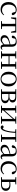

<svg xmlns="http://www.w3.org/2000/svg" viewBox="2936 -3507 585 6497"><g transform="rotate(90 3228.5 -258.5)"><path d="M296.6 14.6Q223.8 14.6 167.8 -17.1Q111.8 -48.8 80.1 -108.5Q48.4 -168.3 48.4 -251.4Q48.4 -340.7 85.2 -403.2Q121.9 -465.8 181.5 -498.2Q241 -530.6 309.8 -530.6Q354.5 -530.6 392.7 -514.4Q430.9 -498.1 457.7 -468.8Q484.5 -439.5 495.2 -399.3Q486.3 -364.4 452.7 -364.4Q432 -364.4 419.6 -375.7Q407.1 -386.9 402.7 -413.5L377.7 -501.6L427.8 -461.9Q397.5 -482.4 370.4 -490.6Q343.3 -498.8 315 -498.8Q263.9 -498.8 222.9 -469.9Q182 -441 158.5 -388.2Q134.9 -335.4 134.9 -261.5Q134.9 -153.9 187.9 -94.5Q240.8 -35 325.2 -35Q370 -35 408.9 -52.7Q447.9 -70.3 480.8 -106.9L496.6 -93.9Q463.6 -42.3 415.9 -13.8Q368.2 14.6 296.6 14.6Z M568.3 -341.2 575.1 -516H1080.9L1087.7 -341.2H1052.1L1011.8 -513.4L1054.2 -483.7H601.7L644.2 -513.4L604.3 -341.2ZM693.2 0V-27.8L807.9 -38.6H848.3L962.8 -27.8V0ZM784.2 0Q785.2 -24.4 785.8 -65.3Q786.4 -106.3 786.9 -150.3Q787.4 -194.3 787.4 -228.5V-288.3Q787.4 -321.7 786.9 -365.7Q786.4 -409.7 785.8 -450.7Q785.2 -491.8 784.2 -516H871.8Q870.8 -491.8 870.3 -450.7Q869.8 -409.7 869.3 -365.7Q868.8 -321.7 868.8 -288.3V-228.5Q868.8 -194.3 869.3 -150.3Q869.8 -106.3 870.3 -65.3Q870.8 -24.4 871.8 0Z M1307.7 14.6Q1248.5 14.6 1209.1 -19.1Q1169.6 -52.8 1169.6 -115.1Q1169.6 -153.9 1186.8 -184.3Q1203.9 -214.6 1243.4 -239Q1282.9 -263.5 1348.9 -282.3Q1390.8 -294.9 1436.8 -306.7Q1482.8 -318.5 1522.8 -327.7V-303.3Q1482.8 -293.3 1441.7 -281.5Q1400.6 -269.7 1366.6 -257Q1303.3 -233.6 1276.6 -201.7Q1249.9 -169.7 1249.9 -128.2Q1249.9 -81.6 1275.5 -58Q1301.2 -34.4 1343.1 -34.4Q1365.6 -34.4 1387.6 -43.3Q1409.6 -52.2 1437.7 -74.2Q1465.7 -96.3 1503.8 -134.4L1512.5 -87.1H1488.9Q1457.7 -53.7 1430.5 -31.1Q1403.2 -8.4 1374.1 3.1Q1345 14.6 1307.7 14.6ZM1574.8 13.6Q1530.1 13.6 1507.8 -16.6Q1485.5 -46.7 1482.2 -99.7V-103.3V-359Q1482.2 -415 1470.1 -445.3Q1457.9 -475.6 1432.7 -487.6Q1407.6 -499.6 1368 -499.6Q1339.3 -499.6 1310.1 -491.4Q1280.9 -483.2 1247.7 -464.7L1291.2 -491.9L1274.8 -412.7Q1271.2 -386 1258.7 -375.2Q1246.1 -364.3 1227.4 -364.3Q1191.2 -364.3 1183.5 -399.7Q1198.4 -461 1252.1 -495.8Q1305.8 -530.6 1390.2 -530.6Q1477.5 -530.6 1519.8 -489.2Q1562 -447.8 1562 -354.6V-107.7Q1562 -60.8 1573.1 -44.2Q1584.1 -27.5 1604.4 -27.5Q1617 -27.5 1627 -33.2Q1637 -38.8 1649.4 -52.1L1665.1 -36.7Q1649.2 -10.7 1626.6 1.4Q1604 13.6 1574.8 13.6Z M1793.1 0Q1794.3 -24.4 1794.8 -65.4Q1795.3 -106.3 1795.8 -150.3Q1796.3 -194.3 1796.3 -228.5V-288.3Q1796.3 -321.7 1795.8 -365.7Q1795.3 -409.8 1794.8 -450.8Q1794.3 -491.8 1793.1 -516H1882.3Q1881.3 -491.7 1880.8 -450.1Q1880.3 -408.6 1879.8 -363Q1879.3 -317.5 1879.3 -279.8V-260.2Q1879.3 -210.2 1879.8 -159.3Q1880.3 -108.5 1880.8 -66.4Q1881.3 -24.3 1882.3 0ZM2145.4 0Q2147.4 -24.3 2147.9 -66.4Q2148.4 -108.5 2148.9 -159.3Q2149.4 -210.2 2149.4 -260.2V-279.8Q2149.4 -317.4 2148.9 -363.1Q2148.4 -408.7 2147.9 -450.2Q2147.4 -491.7 2145.4 -516H2233.9Q2232.9 -491.7 2232.4 -450.7Q2231.9 -409.7 2231.4 -365.7Q2230.9 -321.7 2230.9 -288.3V-228.5Q2230.9 -194.3 2231.4 -150.3Q2231.9 -106.3 2232.4 -65.4Q2232.9 -24.4 2233.9 0ZM1713.5 0V-27.8L1822.7 -38.6H1854.7L1961.3 -27.8V0ZM1713.5 -489.1V-516H1961.3V-489.1L1854.7 -477.4H1822.7ZM2066.6 0V-27.8L2174.8 -38.6H2207.8L2313.7 -27.8V0ZM2066.6 -489.1V-516H2313.7V-489.1L2207.8 -477.4H2174.8ZM1837 -256V-287.5H2189.9V-256Z M2655.5 14.6Q2589.2 14.6 2532.4 -15.9Q2475.6 -46.5 2441 -107.4Q2406.4 -168.3 2406.4 -257.8Q2406.4 -347.6 2442.1 -408.5Q2477.7 -469.3 2534.7 -500Q2591.7 -530.6 2655.5 -530.6Q2720.2 -530.6 2777.2 -500.1Q2834.2 -469.5 2869.9 -408.7Q2905.5 -347.8 2905.5 -257.8Q2905.5 -168 2870.4 -107.2Q2835.3 -46.3 2778.5 -15.8Q2721.7 14.6 2655.5 14.6ZM2655.5 -16.4Q2730 -16.4 2772.7 -78.2Q2815.4 -140.1 2815.4 -256.6Q2815.4 -373.4 2772.7 -436.1Q2730 -498.8 2655.5 -498.8Q2581.1 -498.8 2538.3 -436.1Q2495.5 -373.4 2495.5 -256.6Q2495.5 -140.1 2538.3 -78.2Q2581.1 -16.4 2655.5 -16.4Z M2997.5 0V-27.8L3106.7 -38.6L3120.2 -31.3H3254.6Q3324.8 -31.3 3357.7 -59.7Q3390.7 -88.1 3390.7 -140.4Q3390.7 -192.3 3358.8 -223.4Q3327 -254.6 3248.6 -254.6H3120.2V-283.7H3246Q3368.9 -283.7 3368.9 -387.5Q3368.9 -434.3 3341.2 -459Q3313.4 -483.7 3249 -483.7H3120.2L3106.7 -477.4L2997.5 -489.1V-516H3271.6Q3364.5 -516 3406.2 -482.3Q3447.8 -448.6 3447.8 -391.7Q3447.8 -362.3 3433.7 -335.8Q3419.5 -309.3 3384.1 -291.2Q3348.7 -273.1 3284.5 -267.5L3287.1 -274.5Q3354.6 -271.7 3395.4 -254Q3436.1 -236.3 3454.6 -206.6Q3473 -177 3473 -136.9Q3473 -101.9 3453.6 -70.8Q3434.2 -39.6 3390.2 -19.8Q3346.2 0 3271.6 0ZM3077.1 0Q3078.3 -24.4 3078.8 -65.3Q3079.3 -106.3 3079.8 -150.3Q3080.3 -194.3 3080.3 -228.5V-288.3Q3080.3 -321.7 3079.8 -365.7Q3079.3 -409.7 3078.8 -450.7Q3078.3 -491.8 3077.1 -516H3163.8Q3162.8 -491.8 3162.3 -450.2Q3161.8 -408.7 3161.3 -361.2Q3160.8 -313.7 3160.8 -272V-228.5Q3160.8 -194.3 3161.3 -150.3Q3161.8 -106.3 3162.3 -65.3Q3162.8 -24.4 3163.8 0Z M3553.5 0V-27.8L3661.7 -38.6H3696.3L3801.3 -27.8V0ZM3920.9 0V-27.8L4023.6 -38.6H4058L4166.2 -27.8V0ZM3633.1 0Q3634.3 -24.4 3634.8 -65.3Q3635.3 -106.3 3635.8 -150.3Q3636.3 -194.3 3636.3 -228.5V-288.3Q3636.3 -321.7 3635.8 -365.7Q3635.3 -409.7 3634.8 -450.7Q3634.3 -491.8 3633.1 -516H3714.7V0ZM3692.1 -46.9 3656.9 -65.8H3668.3L3845.2 -265.6L4026 -470.9L4059.7 -451H4048.4L3870.1 -249.4ZM4005.1 0V-516H4086.4Q4085.4 -491.8 4084.9 -450.7Q4084.4 -409.7 4083.9 -365.7Q4083.4 -321.7 4083.4 -288.3V-228.5Q4083.4 -194.3 4083.9 -150.3Q4084.4 -106.3 4084.9 -65.3Q4085.4 -24.4 4086.4 0ZM3553.5 -489.1V-516H3801.3V-489.1L3697.1 -477.4H3662.7ZM3920.9 -489.1V-516H4166.2V-489.1L4058.8 -477.4H4024.4Z M4289.7 10.2Q4260.6 10.2 4242.1 -7Q4223.7 -24.2 4223.7 -54.8Q4230.7 -71.3 4243.1 -79.3Q4255.4 -87.4 4273.3 -87.4Q4291.3 -87.4 4307.3 -77Q4323.4 -66.6 4341.6 -45.9V-35.9H4313V-46.1Q4338.7 -62.7 4355.5 -85.7Q4372.2 -108.6 4386.9 -149.1Q4412.7 -221.4 4425.6 -313.7Q4438.5 -406.1 4440.3 -516H4476.4Q4474.2 -403.6 4460.3 -308Q4446.4 -212.4 4422.6 -138.5Q4406 -84.3 4385.6 -51.4Q4365.2 -18.6 4341.2 -4.2Q4317.3 10.2 4289.7 10.2ZM4351.8 -489.1V-516H4455V-477.4H4447.8ZM4456.8 -486V-516H4647.9V-486ZM4535.2 0V-27.8L4643.9 -38.6H4676.3L4782 -27.8V0ZM4614.7 0Q4615.7 -24.4 4616.2 -65.3Q4616.7 -106.3 4617.2 -150.3Q4617.7 -194.3 4617.7 -228.5V-288.3Q4617.7 -321.7 4617.2 -365.7Q4616.7 -409.7 4616.2 -450.7Q4615.7 -491.8 4614.7 -516H4703.2Q4702.2 -491.8 4701.2 -450.7Q4700.2 -409.7 4699.7 -365.7Q4699.2 -321.7 4699.2 -288.3V-228.5Q4699.2 -194.3 4699.7 -150.3Q4700.2 -106.3 4701.2 -65.3Q4702.2 -24.4 4703.2 0ZM4658.5 -477.4V-516H4782V-489.1L4676.3 -477.4Z M5017.7 14.6Q4958.5 14.6 4919.1 -19.1Q4879.6 -52.8 4879.6 -115.1Q4879.6 -153.9 4896.8 -184.3Q4913.9 -214.6 4953.4 -239Q4992.9 -263.5 5058.9 -282.3Q5100.8 -294.9 5146.8 -306.7Q5192.8 -318.5 5232.8 -327.7V-303.3Q5192.8 -293.3 5151.7 -281.5Q5110.6 -269.7 5076.6 -257Q5013.3 -233.6 4986.6 -201.7Q4959.9 -169.7 4959.9 -128.2Q4959.9 -81.6 4985.5 -58Q5011.2 -34.4 5053.1 -34.4Q5075.6 -34.4 5097.6 -43.3Q5119.6 -52.2 5147.7 -74.2Q5175.7 -96.3 5213.8 -134.4L5222.5 -87.1H5198.9Q5167.7 -53.7 5140.5 -31.1Q5113.2 -8.4 5084.1 3.1Q5055 14.6 5017.7 14.6ZM5284.8 13.6Q5240.1 13.6 5217.8 -16.6Q5195.5 -46.7 5192.2 -99.7V-103.3V-359Q5192.2 -415 5180.1 -445.3Q5167.9 -475.6 5142.7 -487.6Q5117.6 -499.6 5078 -499.6Q5049.3 -499.6 5020.1 -491.4Q4990.9 -483.2 4957.7 -464.7L5001.2 -491.9L4984.8 -412.7Q4981.2 -386 4968.7 -375.2Q4956.1 -364.3 4937.4 -364.3Q4901.2 -364.3 4893.5 -399.7Q4908.4 -461 4962.1 -495.8Q5015.8 -530.6 5100.2 -530.6Q5187.5 -530.6 5229.8 -489.2Q5272 -447.8 5272 -354.6V-107.7Q5272 -60.8 5283.1 -44.2Q5294.1 -27.5 5314.4 -27.5Q5327 -27.5 5337 -33.2Q5347 -38.8 5359.4 -52.1L5375.1 -36.7Q5359.2 -10.7 5336.6 1.4Q5314 13.6 5284.8 13.6Z M5681.6 14.6Q5608.8 14.6 5552.8 -17.1Q5496.8 -48.8 5465.1 -108.5Q5433.4 -168.3 5433.4 -251.4Q5433.4 -340.7 5470.2 -403.2Q5506.9 -465.8 5566.5 -498.2Q5626 -530.6 5694.8 -530.6Q5739.5 -530.6 5777.7 -514.4Q5815.9 -498.1 5842.7 -468.8Q5869.5 -439.5 5880.2 -399.3Q5871.3 -364.4 5837.7 -364.4Q5817 -364.4 5804.6 -375.7Q5792.1 -386.9 5787.7 -413.5L5762.7 -501.6L5812.8 -461.9Q5782.5 -482.4 5755.4 -490.6Q5728.3 -498.8 5700 -498.8Q5648.9 -498.8 5607.9 -469.9Q5567 -441 5543.5 -388.2Q5519.9 -335.4 5519.9 -261.5Q5519.9 -153.9 5572.9 -94.5Q5625.8 -35 5710.2 -35Q5755 -35 5793.9 -52.7Q5832.9 -70.3 5865.8 -106.9L5881.6 -93.9Q5848.6 -42.3 5800.9 -13.8Q5753.2 14.6 5681.6 14.6Z M6096.7 0V-29.4H6202Q6280.8 -29.4 6319.7 -60.8Q6358.5 -92.3 6358.5 -159.7Q6358.5 -224.7 6323.4 -255.6Q6288.4 -286.6 6215.8 -286.6Q6186.2 -286.6 6158.1 -283.2Q6130 -279.8 6100.9 -273.8V-304.8Q6134.8 -310.5 6169.6 -314.6Q6204.3 -318.7 6238.4 -318.7Q6309 -318.7 6352.9 -298.4Q6396.7 -278.1 6417.3 -242.8Q6438 -207.5 6438 -162.8Q6438 -117.1 6415.8 -80.3Q6393.7 -43.4 6345.7 -21.7Q6297.7 0 6219.3 0ZM6053 0Q6054 -24.4 6054.5 -65.3Q6055 -106.3 6055.5 -150.3Q6056 -194.3 6056 -228.5V-288.3Q6056 -321.7 6055.5 -365.7Q6055 -409.7 6054.5 -450.7Q6054 -491.8 6053 -516H6140.7Q6139.7 -491.8 6139 -450.7Q6138.4 -409.7 6137.9 -365.7Q6137.4 -321.7 6137.4 -287.5V-228.5Q6137.4 -194.3 6137.9 -150.3Q6138.4 -106.3 6139 -65.3Q6139.7 -24.4 6140.7 0ZM5973.2 -489.1V-516H6219.2V-489.1L6113.6 -477.4H6080.6ZM5973.2 0V-27.8L6080.6 -38.6H6099.3V0Z"/></g></svg>

Font: Noto Serif KR
Style: Regular
Weight: 200
Designer: Ryoko NISHIZUKA 西塚涼子 (kana & ideographs); Frank Grießhammer (Latin, Greek & Cyrillic); Wenlong ZHANG 张文龙 (bopomofo); San
Foundry: Adobe
Version: Version 2.001;hotconv 1.1.0;makeotfexe 2.6.0